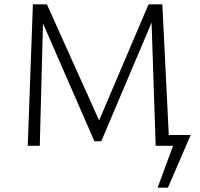

<svg xmlns="http://www.w3.org/2000/svg" viewBox="-20 -678 931 893"><path d="M761 195H713L785 0H704L685 -573L451 -21H419L180 -569L165 0H109L133 -658H198L441 -118L671 -658H735L765 -50H867Z"/></svg>

Font: Ysabeau SC Semilight
Style: Regular
Weight: 300
Designer: Christian Thalmann (Catharsis Fonts)
Version: Version 0.003